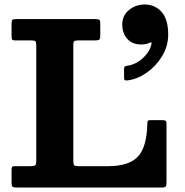

<svg xmlns="http://www.w3.org/2000/svg" viewBox="-20 -835 824 855"><path d="M120 -655H48Q37.5 -655 34.5 -658.5Q31.5 -662 31.5 -673V-729.5Q31.5 -742.5 34.8 -746.2Q38 -750 51.5 -750H404Q417.5 -750 422 -746.8Q426.5 -743.5 426.5 -729.5V-675.5Q426.5 -662 421.8 -658.5Q417 -655 404.5 -655H329Q316 -655 311.2 -652Q306.5 -649 306.5 -635.5V-117Q306.5 -103 310.5 -99Q314.5 -95 329 -95H461.5Q553.5 -95 593.5 -137Q633.5 -179 636 -282Q636.5 -293.5 638.2 -296.8Q640 -300 652 -300H702Q713 -300 717.2 -297.5Q721.5 -295 721.5 -284V-24.5Q721.5 -9.5 718.2 -4.8Q715 0 700.5 0H53.5Q40 0 35.8 -3.5Q31.5 -7 31.5 -21V-78Q31.5 -87.5 33.5 -91.2Q35.5 -95 45 -95H116.5Q131.5 -95 136.5 -98.8Q141.5 -102.5 141.5 -118.5V-633Q141.5 -647 137.8 -651Q134 -655 120 -655ZM524.5 -726Q524.5 -766 554.5 -790.5Q584.5 -815 624 -815Q670 -815 699.5 -782Q729 -749 729 -681.5Q729 -629.5 701.8 -584.8Q674.5 -540 632.8 -511Q591 -482 547.5 -477Q539.5 -476 536 -478Q532.5 -480 532.5 -489V-529.5Q532.5 -536.5 535.8 -538.8Q539 -541 545 -542Q571.5 -545 595.2 -560.2Q619 -575.5 635.2 -597.2Q651.5 -619 655 -642Q656 -649.5 646 -644.5Q632.5 -637 607.5 -637Q569.5 -637 547 -661.8Q524.5 -686.5 524.5 -726Z"/></svg>

Font: Besley
Style: Bold
Weight: 700
Designer: Owen Earl
Foundry: indestructible type*
Version: Version 2.001; ttfautohint (v1.8.3)